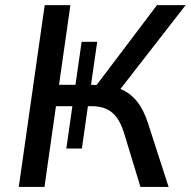

<svg xmlns="http://www.w3.org/2000/svg" viewBox="-20 -739 754 759"><path d="M155.8 0 201.2 -319.3H266.1L242.2 -151.9H303.7L327.6 -319.3H340.8C410.6 -319.3 448.2 -287.6 471.7 -209L535.2 0H646.5L564.9 -252.4C542.5 -321.8 508.3 -366.2 456.1 -387.2L713.9 -718.8H600.6L361.8 -402.8L339.8 -403.8L364.3 -573.7H302.7L278.3 -403.8H213.4L258.3 -718.8H156.7L54.2 0Z"/></svg>

Font: Winston
Style: Italic
Weight: 400
Italic angle: -8.13011°
Designer: Vernon Adams, Kim Jin-seong, David Berlow, Cristiano Sobral
Foundry: The Winston Project Authors
Version: Version 3.004